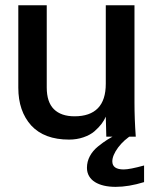

<svg xmlns="http://www.w3.org/2000/svg" viewBox="-20 -521 629 732"><path d="M243.2 11.2Q148.9 11.2 99.1 -42.5Q49.8 -97.2 49.8 -186.5V-501H158.2V-187.5Q158.2 -131.8 185.5 -104.7Q212.9 -77.6 264.2 -77.6Q323.2 -77.6 353.3 -108.6Q383.3 -139.6 383.3 -201.7V-501H492.7V-130.9Q492.7 -99.6 493.9 -66.9Q495.1 -34.2 497.6 0H385.3L383.3 -76.2Q377.4 -62.5 367.2 -48.8Q356.9 -35.2 340.3 -20.5Q323.7 -6.3 298.3 2.4Q272.9 11.2 243.2 11.2ZM420.9 191.4Q396.5 191.4 376.5 186.8Q356.4 182.1 342 173.1Q327.6 164.1 319.6 150.4Q311.5 136.7 311.5 118.7Q311.5 95.2 322.5 74.5Q333.5 53.7 354 37.1Q374 21 390.1 11Q406.2 1 426.8 -9.3L485.8 -8.3Q452.6 11.7 430.2 41.5Q408.2 71.8 408.2 94.2Q408.2 125 451.7 125Q474.6 125 529.3 109.9V173.3Q470.7 191.4 420.9 191.4Z"/></svg>

Font: Ride Light
Style: Bold
Weight: 600
Version: Version 3.000